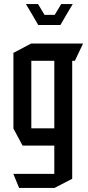

<svg xmlns="http://www.w3.org/2000/svg" viewBox="-20 -722 435 944"><path d="M74 202 46 134V133H247V-6H91L46 -90V-462L133 -508H388V-507L348 -423H335V157L248 202ZM134 -423V-91H247V-423ZM249 -649 281 -702H337V-701L306 -649L277 -599H168L139 -649L108 -701V-702H167L199 -649Z"/></svg>

Font: Foldit Thin
Style: Regular
Weight: 400
Version: Version 1.003